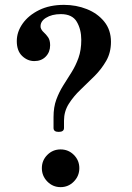

<svg xmlns="http://www.w3.org/2000/svg" viewBox="-20 -758 541 789"><path d="M221 -216Q200 -216 200 -232V-277Q200 -318 211.5 -349Q223 -380 240 -407Q257 -434 274 -461Q291 -488 302.5 -520Q314 -552 314 -594Q314 -637 295.5 -668.5Q277 -700 230 -700Q193 -700 168.5 -684.5Q144 -669 147 -645Q150 -634 159.5 -625.5Q169 -617 177.5 -605Q186 -593 186 -572Q186 -544 168 -525.5Q150 -507 121 -507Q93 -507 71 -528Q49 -549 49 -589Q49 -627 73 -661Q97 -695 140.5 -716.5Q184 -738 243 -738Q293 -738 337 -720.5Q381 -703 408.5 -669Q436 -635 436 -586Q436 -542 416.5 -508Q397 -474 368.5 -445.5Q340 -417 311 -389.5Q282 -362 262.5 -331Q243 -300 243 -262V-232Q243 -216 221 -216ZM229 11Q197 11 174.5 -12Q152 -35 152 -67Q152 -99 174.5 -121.5Q197 -144 229 -144Q261 -144 283.5 -121.5Q306 -99 306 -67Q306 -35 283.5 -12Q261 11 229 11Z"/></svg>

Font: Zen Old Mincho
Style: Bold
Weight: 700
Designer: Yoshimichi Ohira
Foundry: Positype
Version: Version 1.500